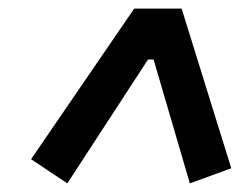

<svg xmlns="http://www.w3.org/2000/svg" viewBox="-20 -718 580 445"><path d="M420 -293 336 -580H323L136 -293L52 -349L291 -698H401L516 -328Z"/></svg>

Font: IBM Plex Sans Condensed SemiBold
Style: Italic
Weight: 600
Width: 3
Italic angle: -11°
Designer: Mike Abbink, Paul van der Laan, Pieter van Rosmalen
Foundry: Bold Monday
Version: Version 1.3